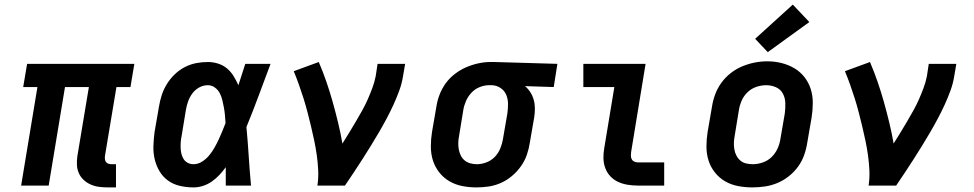

<svg xmlns="http://www.w3.org/2000/svg" viewBox="-20 -808 4240 836"><path d="M450 8Q430 8 411 5.5Q392 3 375 -4.5Q358 -12 344.5 -24.5Q331 -37 323.5 -53.5Q316 -70 315 -89.5Q314 -109 317 -129L367 -429H263L192 0H72L143 -429H81L98 -530H565L548 -429H487L437 -129Q436 -121 437 -114Q438 -107 442 -102Q446 -97 452.5 -95Q459 -93 467 -93H485V8Z M822 8Q793 8 764 1.5Q735 -5 712 -21.5Q689 -38 674.5 -62.5Q660 -87 653.5 -115Q647 -143 648 -173Q649 -203 653 -233L672 -343Q676 -368 684 -393Q692 -418 706 -441Q720 -464 740 -483.5Q760 -503 784 -515.5Q808 -528 833.5 -533Q859 -538 885 -538Q908 -538 930 -531Q952 -524 969 -509.5Q986 -495 997.5 -476Q1009 -457 1018 -437Q1025 -460 1033 -483.5Q1041 -507 1048 -530H1158Q1132 -461 1106.5 -392Q1081 -323 1053 -255Q1059 -191 1063 -127.5Q1067 -64 1073 0H963Q963 -20 963 -40Q963 -60 963 -80Q950 -62 935 -46Q920 -30 902 -17.5Q884 -5 863.5 1.5Q843 8 822 8ZM822 -93Q842 -93 859.5 -104Q877 -115 890 -130.5Q903 -146 913 -163.5Q923 -181 931.5 -199Q940 -217 947.5 -235.5Q955 -254 962 -272Q961 -289 959.5 -306Q958 -323 955 -339.5Q952 -356 948 -372.5Q944 -389 936.5 -403Q929 -417 915.5 -427Q902 -437 885 -437Q865 -437 847 -427Q829 -417 817 -400.5Q805 -384 798.5 -365Q792 -346 789 -327L771 -217Q768 -203 767 -190Q766 -177 766.5 -163.5Q767 -150 770 -138Q773 -126 779.5 -115.5Q786 -105 797.5 -99Q809 -93 822 -93Z M1362 0Q1367 -33 1365.5 -66Q1364 -99 1359.5 -131Q1355 -163 1348.5 -194.5Q1342 -226 1334.5 -257Q1327 -288 1319 -319Q1311 -350 1301.5 -380Q1292 -410 1281.5 -439.5Q1271 -469 1259 -498L1368 -538Q1386 -496 1401 -452.5Q1416 -409 1428.5 -364.5Q1441 -320 1452 -274.5Q1463 -229 1471 -183Q1486 -207 1500.5 -230.5Q1515 -254 1529 -278Q1543 -302 1556.5 -326Q1570 -350 1581 -375Q1592 -400 1601.5 -425.5Q1611 -451 1616 -477L1624 -530H1744L1735 -477Q1730 -445 1718.5 -413.5Q1707 -382 1693 -351.5Q1679 -321 1663 -291Q1647 -261 1629.5 -231Q1612 -201 1594 -172Q1576 -143 1557.5 -114Q1539 -85 1520 -56.5Q1501 -28 1482 0Z M2054 8Q2023 8 1992.5 2Q1962 -4 1936.5 -19Q1911 -34 1892.5 -57.5Q1874 -81 1865 -109.5Q1856 -138 1856 -170Q1856 -202 1861 -233L1880 -343Q1884 -370 1894 -396Q1904 -422 1920.5 -445Q1937 -468 1960.5 -486Q1984 -504 2009.5 -515Q2035 -526 2062 -532Q2089 -538 2116 -538Q2120 -538 2124.5 -538Q2129 -538 2133 -538L2407 -530L2391 -429L2266 -433Q2280 -421 2289.5 -406Q2299 -391 2304 -373Q2309 -355 2309 -335.5Q2309 -316 2306 -297L2287 -187Q2283 -160 2274 -134Q2265 -108 2248.5 -84.5Q2232 -61 2209.5 -42Q2187 -23 2161 -11.5Q2135 0 2108 4Q2081 8 2054 8ZM2056 -93Q2077 -93 2098 -101Q2119 -109 2134.5 -125Q2150 -141 2158.5 -162Q2167 -183 2170 -203L2189 -313Q2192 -334 2192 -355Q2192 -376 2184.5 -394.5Q2177 -413 2160 -424.5Q2143 -436 2123 -437H2116Q2114 -437 2112.5 -437Q2111 -437 2109 -437Q2089 -437 2068 -428.5Q2047 -420 2032 -403.5Q2017 -387 2008.5 -367Q2000 -347 1997 -327L1979 -217Q1976 -202 1975.5 -187Q1975 -172 1977.5 -158Q1980 -144 1986 -131.5Q1992 -119 2002.5 -110Q2013 -101 2027 -97Q2041 -93 2056 -93Z M2757 0Q2735 0 2713 -3.5Q2691 -7 2671.5 -16Q2652 -25 2637.5 -40.5Q2623 -56 2615.5 -76Q2608 -96 2607.5 -118.5Q2607 -141 2611 -163L2655 -429H2520V-530H2791L2728 -146Q2727 -138 2727 -130Q2727 -122 2730.5 -115Q2734 -108 2741.5 -104.5Q2749 -101 2757 -101H2872V0Z M3255 8Q3224 8 3193 2Q3162 -4 3136.5 -19Q3111 -34 3092.5 -57.5Q3074 -81 3065 -109.5Q3056 -138 3056 -169.5Q3056 -201 3061 -233L3080 -343Q3084 -370 3094 -397Q3104 -424 3121 -447.5Q3138 -471 3161.5 -489.5Q3185 -508 3211.5 -519Q3238 -530 3265.5 -535.5Q3293 -541 3321 -541Q3353 -541 3383 -533.5Q3413 -526 3438.5 -511Q3464 -496 3482.5 -472.5Q3501 -449 3510 -420.5Q3519 -392 3519 -360.5Q3519 -329 3514 -297L3495 -187Q3491 -160 3481.5 -133Q3472 -106 3455 -82.5Q3438 -59 3414.5 -40.5Q3391 -22 3364.5 -11Q3338 0 3310 4Q3282 8 3255 8ZM3257 -93Q3279 -93 3301 -100.5Q3323 -108 3339.5 -124Q3356 -140 3365.5 -161Q3375 -182 3378 -203L3397 -313Q3400 -336 3399.5 -358.5Q3399 -381 3389 -400Q3379 -419 3359 -428Q3339 -437 3316 -437Q3294 -437 3272.5 -429.5Q3251 -422 3234.5 -406Q3218 -390 3209 -369Q3200 -348 3197 -327L3179 -217Q3176 -202 3175.5 -187Q3175 -172 3177.5 -157.5Q3180 -143 3186.5 -130.5Q3193 -118 3203.5 -109Q3214 -100 3228 -96.5Q3242 -93 3257 -93ZM3323 -581 3268 -639 3432 -788 3504 -712Z M3762 0Q3767 -33 3765.5 -66Q3764 -99 3759.5 -131Q3755 -163 3748.5 -194.5Q3742 -226 3734.5 -257Q3727 -288 3719 -319Q3711 -350 3701.5 -380Q3692 -410 3681.5 -439.5Q3671 -469 3659 -498L3768 -538Q3786 -496 3801 -452.5Q3816 -409 3828.5 -364.5Q3841 -320 3852 -274.5Q3863 -229 3871 -183Q3886 -207 3900.5 -230.5Q3915 -254 3929 -278Q3943 -302 3956.5 -326Q3970 -350 3981 -375Q3992 -400 4001.5 -425.5Q4011 -451 4016 -477L4024 -530H4144L4135 -477Q4130 -445 4118.5 -413.5Q4107 -382 4093 -351.5Q4079 -321 4063 -291Q4047 -261 4029.5 -231Q4012 -201 3994 -172Q3976 -143 3957.5 -114Q3939 -85 3920 -56.5Q3901 -28 3882 0Z"/></svg>

Font: Iosevka Curly Slab ExObl
Style: Bold
Weight: 700
Width: 7
Italic angle: -9°
Monospace: yes
Designer: Belleve Invis
Foundry: Belleve Invis
Version: Version 11.0.0; ttfautohint (v1.8.3)